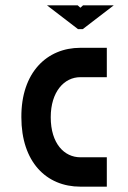

<svg xmlns="http://www.w3.org/2000/svg" viewBox="-20 -699 480 719"><path d="M380 -110H281C221 -110 170 -161 170 -260C170 -355 220 -410 281 -410H380V-520H281C156 -520 59 -428 60 -260C60 -93 153 0 281 0H380ZM156 -679 272 -590H290L406 -679H291L281 -670L271 -679Z"/></svg>

Font: Grotesk 03
Style: Bold
Weight: 500
Designer: Frank Adebiaye, contributions by Jérémy Landes, Ariel Martín Pérez
Foundry: Velvetyne Type Foundry
Version: Version 3.000;Glyphs 3.1.2 (3150)